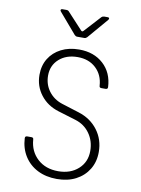

<svg xmlns="http://www.w3.org/2000/svg" viewBox="-102 -1018 804 1096"><g transform="rotate(10 300.0 -470.0)"><path d="M305 10Q242 10 193.5 -14.5Q145 -39 116.5 -84Q88 -129 85 -188Q85 -200 97 -200H122Q134 -200 134 -188Q139 -120 185.5 -77.5Q232 -35 305 -35Q376 -35 421 -75.5Q466 -116 466 -180Q466 -238 435 -281.5Q404 -325 351 -341L249 -372Q183 -392 144 -442.5Q105 -493 105 -559Q105 -613 130 -653.5Q155 -694 200 -717Q245 -740 304 -740Q390 -740 444.5 -690Q499 -640 503 -557Q503 -545 491 -545H466Q454 -545 454 -557Q450 -619 409 -657.5Q368 -696 303 -696Q237 -696 195.5 -659Q154 -622 154 -563Q154 -512 183 -473Q212 -434 261 -418L363 -386Q433 -364 474 -309.5Q515 -255 515 -183Q515 -126 488.5 -82.5Q462 -39 415 -14.5Q368 10 305 10ZM279 -810Q271 -810 264 -817L163 -935Q158 -941 160 -945.5Q162 -950 169 -950H192Q202 -950 207 -944L294 -850Q302 -840 310 -850L396 -944Q402 -950 411 -950H431Q439 -950 440.5 -945.5Q442 -941 437 -935L336 -817Q329 -810 321 -810Z"/></g></svg>

Font: Pitagon Sans Mono Thin
Style: Regular
Weight: 100
Monospace: yes
Designer: Travis Tran
Foundry: Pitagon
Version: Version 1.001; ttfautohint (v1.8.4.7-5d5b);gftools[0.9.26]